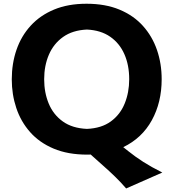

<svg xmlns="http://www.w3.org/2000/svg" viewBox="-20 -825 940 1042"><path d="M454.1 14.2Q348.1 14.2 270.8 -18.6Q193.4 -51.3 143.1 -108.4Q92.8 -165.5 68.4 -239Q43.9 -312.5 43.9 -394Q43.9 -480.5 69.6 -554.9Q95.2 -629.4 146.5 -685.5Q197.8 -741.7 273.7 -773.2Q349.6 -804.7 449.7 -804.7Q551.8 -804.7 628.2 -772.9Q704.6 -741.2 755.4 -684.8Q806.2 -628.4 831.8 -554.2Q857.4 -480 857.4 -395Q857.4 -269.5 804 -172.4Q750.5 -75.2 648.9 -26.4L675.3 -5.4Q714.4 25.9 757.8 53.7Q801.3 81.5 860.8 111.3L664.6 197.8Q636.7 165 604.7 134Q572.8 103 540.5 74.7L472.2 13.7Q463.4 14.2 454.1 14.2ZM451.7 -125.5Q530.8 -128.9 581.5 -166Q632.3 -203.1 656.7 -263.2Q681.2 -323.2 681.2 -395Q681.2 -471.7 655 -531Q628.9 -590.3 577.9 -625.7Q526.9 -661.1 451.7 -664.6Q374 -661.1 322.5 -624.5Q271 -587.9 245.4 -528.3Q219.7 -468.8 219.7 -395Q219.7 -322.3 244.6 -262.5Q269.5 -202.6 321 -165.8Q372.6 -128.9 451.7 -125.5Z"/></svg>

Font: Pinar-DS3-FD Bold
Style: Regular
Weight: 700
Designer: Amin Abedi
Version: Version 3.000